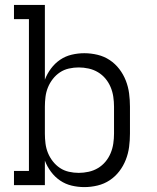

<svg xmlns="http://www.w3.org/2000/svg" viewBox="-20 -755 640 783"><path d="M324 8Q298 8 272.5 2Q247 -4 225.5 -18.5Q204 -33 188 -54.5Q172 -76 163 -100V0H37V-58H98V-677H37V-735H163V-430Q172 -454 188 -475.5Q204 -497 225.5 -511.5Q247 -526 272.5 -532Q298 -538 324 -538Q351 -538 378 -531.5Q405 -525 427.5 -510Q450 -495 466.5 -473.5Q483 -452 493 -426.5Q503 -401 506.5 -374Q510 -347 510 -320V-210Q510 -183 506.5 -156Q503 -129 493 -103.5Q483 -78 466.5 -56.5Q450 -35 427.5 -20Q405 -5 378 1.5Q351 8 324 8ZM301 -50Q321 -50 341.5 -54.5Q362 -59 379.5 -69.5Q397 -80 410 -95.5Q423 -111 431 -130Q439 -149 442 -169.5Q445 -190 445 -210V-320Q445 -340 442 -360.5Q439 -381 431 -400Q423 -419 410 -434.5Q397 -450 379.5 -460.5Q362 -471 341.5 -475.5Q321 -480 301 -480Q281 -480 261 -475.5Q241 -471 224.5 -460Q208 -449 195.5 -433Q183 -417 175.5 -398.5Q168 -380 165.5 -360Q163 -340 163 -320V-210Q163 -190 165.5 -170Q168 -150 175.5 -131.5Q183 -113 195.5 -97Q208 -81 224.5 -70Q241 -59 261 -54.5Q281 -50 301 -50Z"/></svg>

Font: Iosevka Slab Light Extended
Style: Regular
Weight: 300
Width: 7
Monospace: yes
Designer: Belleve Invis
Foundry: Belleve Invis
Version: Version 11.1.0; ttfautohint (v1.8.3)